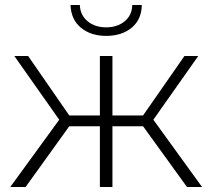

<svg xmlns="http://www.w3.org/2000/svg" viewBox="-20 -745 847 765"><path d="M216 -268 37 -522H92L256 -285H378V-522H428V-285H550L715 -522H770L591 -268L785 0H725L550 -242H428V0H378V-242H256L82 0H21ZM403 -602Q342 -602 302.5 -634.5Q263 -667 261 -725H298Q300 -684 329.5 -660Q359 -636 403 -636Q447 -636 476.5 -660Q506 -684 507 -725H545Q544 -667 504.5 -634.5Q465 -602 403 -602Z"/></svg>

Font: Montserrat Z Light
Style: Regular
Weight: 300
Designer: Julieta Ulanovsky
Foundry: Julieta Ulanovsky
Version: Version 8.000